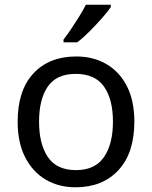

<svg xmlns="http://www.w3.org/2000/svg" viewBox="-20 -786 645 816"><path d="M551 -269Q551 -136 483.5 -63Q416 10 301 10Q230 10 174.5 -22.5Q119 -55 87 -117.5Q55 -180 55 -269Q55 -402 122 -474Q189 -546 304 -546Q377 -546 432.5 -513.5Q488 -481 519.5 -419.5Q551 -358 551 -269ZM146 -269Q146 -174 183.5 -118.5Q221 -63 303 -63Q384 -63 422 -118.5Q460 -174 460 -269Q460 -364 422 -418Q384 -472 302 -472Q220 -472 183 -418Q146 -364 146 -269ZM451 -756Q439 -738 414 -709.5Q389 -681 360.5 -652.5Q332 -624 308 -606H250V-618Q265 -637 282.5 -663Q300 -689 317 -716.5Q334 -744 345 -766H451Z"/></svg>

Font: Noto Sans Grantha
Style: Regular
Weight: 400
Designer: Monotype Design Team
Foundry: Monotype Imaging Inc.
Version: Version 2.003; ttfautohint (v1.8.4.7-5d5b)